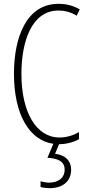

<svg xmlns="http://www.w3.org/2000/svg" viewBox="-20 -744 461 1004"><path d="M352 143C352 98 323 67 268 60L289 10C328 10 366 -1 393 -16V-53C370 -40 335 -25 291 -25C169 -25 92 -158 92 -357C92 -526 145 -689 286 -689C315 -689 349 -682 381 -662L397 -695C362 -715 326 -724 286 -724C119 -724 53 -551 53 -358C53 -146 133 -10 259 8L228 81C281 84 318 99 318 143C318 187 284 211 237 211C224 211 206 208 192 204V234C207 238 226 240 240 240C309 240 352 203 352 143Z"/></svg>

Font: Noto Sans Hebrew ExtraCondensed ExtraLight
Style: Regular
Weight: 200
Width: 2
Designer: Monotype Design Team
Foundry: Monotype Imaging Inc.
Version: Version 2.004